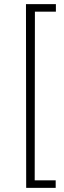

<svg xmlns="http://www.w3.org/2000/svg" viewBox="-20 -743 309 924"><path d="M105 -723H249V-687H148L147 125H248V161H106Z"/></svg>

Font: Public Sans Thin
Style: Regular
Weight: 100
Designer: The Public Sans project authors (U.S. Web Design System). Libre Franklin designed by Pablo Impallari and Rodrigo Fuenzal
Version: Version 1.008